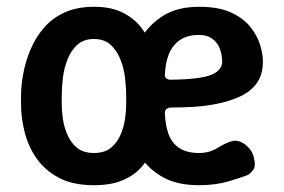

<svg xmlns="http://www.w3.org/2000/svg" viewBox="-20 -533 837 566"><path d="M257 13Q194 13 152.5 -9.5Q111 -32 86.5 -68Q62 -104 52 -146Q42 -188 42 -225V-250Q42 -280 48.5 -315.5Q55 -351 69.5 -386Q84 -421 108.5 -450Q133 -479 170 -496Q207 -513 257 -513Q308 -513 342.5 -495.5Q377 -478 398.5 -449Q420 -420 432 -385.5Q444 -351 448 -315.5Q452 -280 452 -250V-225Q452 -195 447.5 -162Q443 -129 431.5 -98Q420 -67 398.5 -42Q377 -17 342.5 -2Q308 13 257 13ZM257 -82Q288 -82 306.5 -97Q325 -112 335 -135Q345 -158 348.5 -182Q352 -206 352 -225V-250Q352 -275 348.5 -304Q345 -333 334.5 -359Q324 -385 305.5 -401.5Q287 -418 257 -418Q227 -418 208.5 -401.5Q190 -385 179.5 -359Q169 -333 165.5 -304Q162 -275 162 -250V-225Q162 -206 165.5 -182Q169 -158 179 -135Q189 -112 207.5 -97Q226 -82 257 -82ZM567 13Q504 13 462.5 -9.5Q421 -32 396.5 -68Q372 -104 362 -146Q352 -188 352 -225V-250Q352 -290 362 -335.5Q372 -381 396.5 -421.5Q421 -462 462.5 -487.5Q504 -513 567 -513Q625 -513 661.5 -496Q698 -479 718.5 -453Q739 -427 747 -400Q755 -373 755 -352Q755 -313 737 -288Q719 -263 688.5 -249Q658 -235 622 -227.5Q586 -220 549.5 -218Q513 -216 483 -216Q474 -215 470 -211Q466 -207 466 -201Q467 -165 476.5 -138.5Q486 -112 508 -97Q530 -82 567 -82Q597 -82 620.5 -96.5Q644 -111 661 -116Q675 -121 689 -115Q703 -109 714 -96.5Q725 -84 728 -70Q735 -44 726.5 -32.5Q718 -21 710 -17Q693 -10 654 1.5Q615 13 567 13ZM482 -298Q570 -299 603 -312.5Q636 -326 635 -354Q634 -375 627 -392Q620 -409 605 -419.5Q590 -430 567 -430Q531 -430 509 -414Q487 -398 477 -371.5Q467 -345 466 -310Q466 -305 471 -301.5Q476 -298 482 -298Z"/></svg>

Font: Winky Sans Medium
Style: Regular
Weight: 500
Designer: Simon Atzbach
Foundry: typofactur
Version: Version 1.205